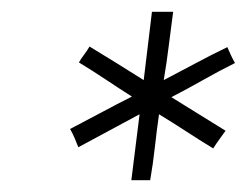

<svg xmlns="http://www.w3.org/2000/svg" viewBox="-20 -740 419 326"><path d="M217 -546Q191 -532 165 -518Q139 -504 113 -490Q110 -498 106.5 -506Q103 -514 99 -521Q126 -535 152 -549Q178 -563 204 -576Q182 -590 159.5 -605Q137 -620 114 -634Q118 -641 123 -647.5Q128 -654 132 -661Q155 -647 178.5 -632.5Q202 -618 224 -604L238 -720H274Q270 -691 266.5 -662Q263 -633 258 -604Q285 -618 312 -632.5Q339 -647 366 -660Q369 -653 372 -646.5Q375 -640 379 -633Q351 -619 324.5 -604Q298 -589 271 -575Q294 -561 317 -546.5Q340 -532 363 -518Q358 -511 352.5 -503.5Q347 -496 342 -488Q319 -502 296 -517Q273 -532 250 -546Q246 -518 243 -490.5Q240 -463 235 -434H203Z"/></svg>

Font: Josefin Sans Thin Light
Style: Italic
Weight: 300
Italic angle: -7°
Version: Version 2.000